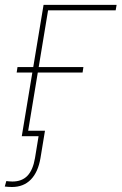

<svg xmlns="http://www.w3.org/2000/svg" viewBox="-44 -559 499 788"><path d="M434.6 -539.1 430.7 -516.6H153.3L67.9 0H45.4L134.8 -539.1ZM24.4 -261.2 27.8 -283.7H298.3L294.9 -261.2ZM4.9 208.5Q-3.9 208.5 -11.7 207.8Q-19.5 207 -24.4 206.5L-18.1 184.1Q-13.7 184.6 -7.1 185.3Q-0.5 186 6.8 186Q45.9 186 68.6 162.4Q91.3 138.7 99.6 89.8L114.3 0H61.5L65.4 -22.5H140.6L122.1 89.8Q112.3 147.5 82.5 178Q52.7 208.5 4.9 208.5Z"/></svg>

Font: Inter 18pt Thin
Style: Italic
Weight: 250
Italic angle: -9.3988°
Version: Version 4.001;git-66647c0bb